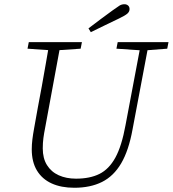

<svg xmlns="http://www.w3.org/2000/svg" viewBox="-20 -873 816 907"><path d="M226 -635 110 -643 116 -674H367L361 -643L243 -635ZM331 14Q269 14 224 -6.5Q179 -27 154.5 -67.5Q130 -108 130 -168Q130 -190 133 -214.5Q136 -239 141 -266L158 -361Q168 -413 177.5 -465.5Q187 -518 196 -570Q205 -622 214 -674H268L193 -268Q188 -243 185 -220.5Q182 -198 182 -172Q182 -125 202 -93Q222 -61 257.5 -45Q293 -29 339 -29Q405 -29 450 -51.5Q495 -74 525 -128.5Q555 -183 573 -282L647 -674H684L606 -261Q588 -162 552.5 -101.5Q517 -41 462 -13.5Q407 14 331 14ZM649 -635 530 -643 536 -674H776L770 -643L666 -635ZM398 -739Q427 -761 455.5 -782.5Q484 -804 512 -824Q534 -840 544.5 -846.5Q555 -853 568 -853Q578 -853 585 -847Q592 -841 592 -830Q592 -818 582 -809Q572 -800 543 -786Q510 -770 476.5 -754Q443 -738 409 -721Z"/></svg>

Font: Source Serif 4 18pt Light
Style: Italic
Weight: 300
Italic angle: -12°
Designer: Frank Grießhammer
Foundry: Adobe Systems Incorporated
Version: Version 4.004;hotconv 1.0.116;makeotfexe 2.5.65601